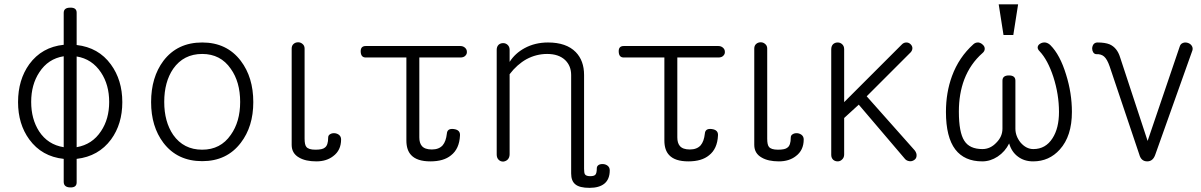

<svg xmlns="http://www.w3.org/2000/svg" viewBox="-20 -738 5623 899"><path d="M278.3 5.9V113.3Q278.3 138.7 308.6 139.6Q338.9 140.6 338.9 116.2V5.9Q441.4 -5.9 500 -85Q552.7 -157.2 552.7 -259.8Q552.7 -363.3 499 -436.5Q441.4 -515.6 338.9 -527.3V-678.7Q338.9 -703.1 308.6 -702.1Q278.3 -702.1 278.3 -677.7V-528.3Q175.8 -517.6 117.2 -437.5Q64.5 -364.3 64.5 -259.8Q64.5 -157.2 117.2 -85Q175.8 -4.9 278.3 5.9ZM338.9 -48.8V-473.6Q411.1 -461.9 453.1 -398.4Q491.2 -340.8 491.2 -260.7Q491.2 -180.7 453.1 -124Q412.1 -61.5 338.9 -48.8ZM278.3 -474.6V-48.8Q204.1 -60.5 163.1 -123Q126 -180.7 126 -260.7Q126 -341.8 164.1 -399.4Q205.1 -462.9 278.3 -474.6Z M926.8 -539.1Q810.5 -539.1 745.1 -453.1Q687.5 -376 687.5 -259.8Q687.5 -145.5 745.1 -69.3Q810.5 16.6 926.8 16.6Q1042 16.6 1107.4 -69.3Q1166 -145.5 1166 -259.8Q1166 -376 1107.4 -453.1Q1042 -539.1 926.8 -539.1ZM926.8 -485.4Q1012.7 -485.4 1060.5 -416Q1104.5 -354.5 1104.5 -260.7Q1104.5 -168 1060.5 -106.4Q1012.7 -37.1 926.8 -37.1Q839.8 -37.1 791 -106.4Q749 -168 749 -260.7Q749 -354.5 791 -416Q839.8 -485.4 926.8 -485.4Z M1516.6 -93.8Q1516.6 -57.6 1501 -46.9Q1490.2 -37.1 1457 -37.1Q1423.8 -37.1 1414.1 -50.8Q1406.2 -60.5 1406.2 -88.9V-510.7Q1406.2 -524.4 1396.5 -532.2Q1387.7 -540 1376 -540Q1363.3 -540 1354.5 -532.2Q1345.7 -524.4 1345.7 -510.7V-59.6Q1345.7 -19.5 1380.9 0Q1411.1 17.6 1460.9 17.6Q1508.8 17.6 1540 -6.8Q1577.1 -34.2 1577.1 -85Q1577.1 -98.6 1567.4 -106.4Q1558.6 -113.3 1546.9 -114.3Q1534.2 -115.2 1525.4 -109.4Q1516.6 -104.5 1516.6 -93.8Z M2135.7 -522.5H1692.4Q1668 -522.5 1668.9 -496.1Q1669.9 -468.8 1692.4 -468.8H1882.8V-80.1Q1882.8 -35.2 1905.3 -11.7Q1932.6 17.6 1995.1 17.6Q2057.6 17.6 2091.8 -10.7Q2130.9 -41 2133.8 -103.5Q2135.7 -129.9 2104.5 -133.8Q2074.2 -137.7 2072.3 -112.3Q2068.4 -76.2 2052.7 -57.6Q2035.2 -38.1 2002 -38.1Q1968.8 -38.1 1955.1 -54.7Q1943.4 -68.4 1943.4 -94.7V-468.8H2135.7Q2151.4 -468.8 2159.2 -477.5Q2167 -485.4 2166 -496.1Q2166 -506.8 2157.2 -514.6Q2148.4 -522.5 2135.7 -522.5Z M2305.7 -504.9V-14.6Q2305.7 1 2314.5 9.8Q2323.2 18.6 2335.9 18.6Q2347.7 17.6 2356.4 9.8Q2366.2 0 2366.2 -15.6V-390.6Q2401.4 -436.5 2445.3 -460.9Q2491.2 -485.4 2542 -485.4Q2595.7 -485.4 2626 -457Q2654.3 -429.7 2654.3 -386.7V10.7V9.8V74.2Q2654.3 109.4 2673.8 125Q2693.4 141.6 2740.2 141.6Q2785.2 141.6 2809.6 122.1Q2835 101.6 2835 59.6Q2835 45.9 2825.2 38.1Q2816.4 31.2 2804.7 30.3Q2792 29.3 2783.2 34.2Q2774.4 40 2774.4 49.8Q2774.4 73.2 2767.6 80.1Q2761.7 86.9 2743.2 86.9Q2724.6 86.9 2718.8 78.1Q2714.8 71.3 2714.8 52.7V9.8V-257.8V-386.7Q2714.8 -454.1 2675.8 -494.1Q2631.8 -539.1 2545.9 -539.1Q2485.4 -539.1 2436.5 -512.7Q2391.6 -488.3 2366.2 -448.2V-504.9Q2366.2 -519.5 2356.4 -528.3Q2347.7 -536.1 2335.9 -536.1Q2323.2 -536.1 2314.5 -528.3Q2305.7 -519.5 2305.7 -504.9ZM2714.8 9.8V-257.8Z M3343.8 -522.5H2900.4Q2876 -522.5 2877 -496.1Q2877.9 -468.8 2900.4 -468.8H3090.8V-80.1Q3090.8 -35.2 3113.3 -11.7Q3140.6 17.6 3203.1 17.6Q3265.6 17.6 3299.8 -10.7Q3338.9 -41 3341.8 -103.5Q3343.8 -129.9 3312.5 -133.8Q3282.2 -137.7 3280.3 -112.3Q3276.4 -76.2 3260.7 -57.6Q3243.2 -38.1 3210 -38.1Q3176.8 -38.1 3163.1 -54.7Q3151.4 -68.4 3151.4 -94.7V-468.8H3343.8Q3359.4 -468.8 3367.2 -477.5Q3375 -485.4 3374 -496.1Q3374 -506.8 3365.2 -514.6Q3356.4 -522.5 3343.8 -522.5Z M3682.6 -93.8Q3682.6 -57.6 3667 -46.9Q3656.2 -37.1 3623 -37.1Q3589.8 -37.1 3580.1 -50.8Q3572.3 -60.5 3572.3 -88.9V-510.7Q3572.3 -524.4 3562.5 -532.2Q3553.7 -540 3542 -540Q3529.3 -540 3520.5 -532.2Q3511.7 -524.4 3511.7 -510.7V-59.6Q3511.7 -19.5 3546.9 0Q3577.1 17.6 3627 17.6Q3674.8 17.6 3706.1 -6.8Q3743.2 -34.2 3743.2 -85Q3743.2 -98.6 3733.4 -106.4Q3724.6 -113.3 3712.9 -114.3Q3700.2 -115.2 3691.4 -109.4Q3682.6 -104.5 3682.6 -93.8Z M3872.1 -506.8V-12.7Q3872.1 1 3880.9 9.8Q3889.6 17.6 3902.3 17.6Q3914.1 17.6 3922.9 8.8Q3932.6 0 3932.6 -14.6V-185.5L4001 -248L4213.9 2Q4222.7 14.6 4237.3 16.6Q4249 18.6 4259.8 11.7Q4270.5 4.9 4271.5 -6.8Q4273.4 -20.5 4262.7 -34.2L4038.1 -287.1L4245.1 -494.1Q4252.9 -503.9 4252 -514.6Q4251 -524.4 4242.2 -532.2Q4234.4 -539.1 4223.6 -539.1Q4210.9 -539.1 4201.2 -528.3L3932.6 -259.8V-507.8Q3932.6 -522.5 3922.9 -531.2Q3914.1 -539.1 3902.3 -539.1Q3889.6 -539.1 3880.9 -531.2Q3872.1 -522.5 3872.1 -506.8Z M4538.1 -531.2Q4469.7 -469.7 4437.5 -381.8Q4409.2 -304.7 4409.2 -213.9Q4409.2 -95.7 4453.1 -38.1Q4496.1 17.6 4579.1 17.6Q4617.2 17.6 4651.4 -4.9Q4686.5 -28.3 4705.1 -66.4Q4716.8 -26.4 4746.1 -4.9Q4775.4 17.6 4817.4 17.6Q4892.6 17.6 4942.4 -38.1Q4999 -100.6 4999 -213.9Q4999 -301.8 4971.7 -388.7Q4943.4 -481.4 4898.4 -526.4Q4887.7 -537.1 4874 -539.1Q4861.3 -540 4851.6 -534.2Q4840.8 -528.3 4838.9 -518.6Q4836.9 -508.8 4847.7 -498Q4885.7 -458 4912.1 -377.9Q4938.5 -295.9 4938.5 -213.9Q4938.5 -137.7 4908.2 -90.8Q4876 -40 4818.4 -40Q4785.2 -40 4758.8 -70.3Q4734.4 -100.6 4734.4 -135.7V-360.4Q4734.4 -384.8 4704.1 -384.8Q4673.8 -384.8 4673.8 -360.4V-135.7Q4673.8 -98.6 4645.5 -70.3Q4617.2 -40 4580.1 -40Q4519.5 -40 4495.1 -79.1Q4469.7 -118.2 4469.7 -215.8Q4469.7 -298.8 4495.1 -366.2Q4523.4 -439.5 4580.1 -489.3Q4590.8 -498 4590.8 -509.8Q4590.8 -520.5 4582 -528.3Q4573.2 -537.1 4561.5 -539.1Q4547.9 -540 4538.1 -531.2ZM4747.1 -717.8H4656.2L4678.7 -574.2H4724.6Z M5314.5 -14.6Q5323.2 17.6 5351.6 17.6Q5378.9 17.6 5389.6 -14.6L5563.5 -502.9Q5566.4 -514.6 5559.6 -524.4Q5553.7 -533.2 5542 -537.1Q5529.3 -541 5519.5 -537.1Q5507.8 -533.2 5503.9 -520.5L5353.5 -78.1L5224.6 -469.7Q5210.9 -514.6 5175.8 -530.3Q5154.3 -539.1 5119.1 -539.1Q5107.4 -539.1 5100.6 -531.2Q5094.7 -523.4 5093.8 -511.7Q5093.8 -501 5098.6 -493.2Q5104.5 -484.4 5113.3 -484.4Q5135.7 -485.4 5149.4 -473.6Q5164.1 -460.9 5175.8 -426.8Z"/></svg>

Font: Gulim
Style: Regular
Weight: 400
Version: Version 2.21